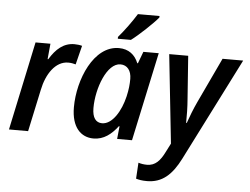

<svg xmlns="http://www.w3.org/2000/svg" viewBox="-63 -849 1522 1169"><g transform="rotate(5 698.0 -264.0)"><path d="M12 0H129L184 -257C204 -356 259 -437 336 -437C353 -437 369 -434 382 -430L411 -546C397 -550 379 -552 364 -552C298 -552 252 -511 213 -447H209L218 -542H127Z M624 -619V-608H704C749 -641 836 -723 865 -759V-768H733C704 -721 661 -662 624 -619ZM529 10C592 10 638 -27 677 -78H681L673 0H764L880 -542H786L759 -470H755C735 -520 696 -552 636 -552C483 -552 394 -340 394 -169C394 -47 452 10 529 10ZM573 -87C535 -87 513 -116 513 -175C513 -297 572 -454 654 -454C696 -454 721 -421 721 -371C721 -338 718 -306 708 -263C687 -173 636 -87 573 -87Z M876 240C969 240 1028 186 1079 85L1396 -542H1270L1140 -266C1120 -224 1099 -169 1087 -134H1083C1084 -173 1083 -233 1079 -279L1060 -542H944L1002 0L975 53C948 108 918 141 868 141C848 141 831 138 815 133L809 231C826 236 845 240 876 240Z"/></g></svg>

Font: Noto Sans SemiCondensed SemiBold
Style: Italic
Weight: 600
Width: 4
Italic angle: -12°
Designer: Monotype Design Team
Foundry: Monotype Imaging Inc.
Version: Version 2.013